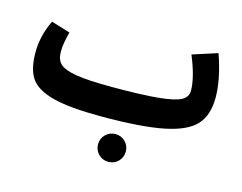

<svg xmlns="http://www.w3.org/2000/svg" viewBox="-91 -563 1163 923"><g transform="rotate(15 490.5 -101.0)"><path d="M890 -422Q932 -303 932 -211Q932 -124 888 -75.5Q844 -27 734.5 -4.5Q625 18 424 18Q267 18 184 -3.5Q101 -25 70 -69.5Q39 -114 39 -198Q39 -281 78 -361L172 -332Q156 -273 156 -233Q156 -193 177.5 -172.5Q199 -152 259 -142Q319 -132 437 -132Q587 -132 667 -140Q747 -148 778 -164.5Q809 -181 809 -212Q809 -278 766 -382ZM464 102Q484 82 513 82Q542 82 562 102Q582 122 582 151Q582 180 562 200Q542 220 513 220Q484 220 464 200Q444 180 444 151Q444 122 464 102Z"/></g></svg>

Font: FiraGO
Style: Bold
Weight: 700
Designer: bBox Type
Foundry: bBox Type GmbH
Version: Version 1.001;PS 001.001;hotconv 1.0.88;makeotf.lib2.5.64775